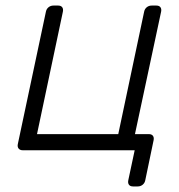

<svg xmlns="http://www.w3.org/2000/svg" viewBox="-20 -540 645 690"><path d="M458 130Q448 130 443.5 124Q439 118 441 108L464 0H62Q52 0 47 -6Q42 -12 44 -22L145 -498Q147 -508 154.5 -514Q162 -520 172 -520H189Q199 -520 203.5 -514Q208 -508 206 -498L113 -58H405L498 -498Q500 -508 507.5 -514Q515 -520 525 -520H542Q552 -520 556.5 -514Q561 -508 559 -498L465 -58H515Q525 -58 529.5 -52Q534 -46 532 -36L502 108Q500 118 492.5 124Q485 130 475 130Z"/></svg>

Font: Rubik Light
Style: Italic
Weight: 300
Italic angle: -12°
Designer: Hubert and Fischer
Foundry: Hubert and Fischer
Version: Version 2.300;gftools[0.9.30]